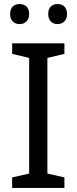

<svg xmlns="http://www.w3.org/2000/svg" viewBox="-20 -928 379 948"><path d="M30 -859C30 -825 51 -809 77 -809C102 -809 124 -825 124 -859C124 -894 102 -908 77 -908C51 -908 30 -894 30 -859ZM218 -859C218 -825 239 -809 264 -809C289 -809 311 -825 311 -859C311 -894 289 -908 264 -908C239 -908 218 -894 218 -859ZM298 0V-52L214 -71V-642L298 -662V-714H40V-662L124 -642V-71L40 -52V0Z"/></svg>

Font: Noto Sans Arabic UI
Style: Regular
Weight: 400
Designer: Monotype Design Team, Nadine Chahine and Nizar Qandah
Foundry: Monotype Imaging Inc.
Version: Version 2.010